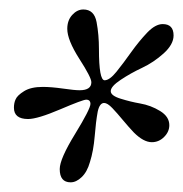

<svg xmlns="http://www.w3.org/2000/svg" viewBox="-20 -668 379 397"><path d="M196.3 -502Q206.5 -502 220.7 -519.5Q234.9 -537.1 251.2 -560.1Q267.6 -583 284.4 -600.6Q301.3 -618.2 316.4 -618.2Q338.9 -618.2 338.9 -594.7Q338.9 -576.2 318.4 -557.6Q297.9 -539.1 273.9 -527.8Q250 -516.6 229.5 -502.9Q209 -489.3 209 -479.5Q209 -470.2 229.5 -463.9Q250 -457.5 269.5 -454.1Q292 -450.2 311 -438.5Q330.1 -426.8 330.1 -409.2Q330.1 -395.5 319.3 -384.8Q308.6 -374 293.9 -374Q276.9 -374 256.8 -394Q246.1 -405.3 234.1 -419.7Q222.2 -434.1 212.2 -444.6Q202.1 -455.1 195.3 -455.1Q186 -455.1 182.1 -437.5Q178.2 -416.5 175.8 -386.2Q173.3 -356 166 -333Q160.2 -312.5 148.9 -301.8Q137.7 -291 126 -291Q103.5 -291 103.5 -318.4Q103.5 -339.4 135.3 -391.1Q167 -442.9 167 -453.1Q167 -461.9 158.2 -461.9Q151.4 -461.9 104.5 -441.9Q57.6 -421.9 38.1 -421.9Q8.8 -421.9 8.8 -445.3Q8.8 -455.1 12.2 -462.4Q15.6 -470.7 29.8 -479.5Q43.9 -488.3 68.4 -488.3Q85.9 -488.3 109.9 -484.9Q133.8 -481.4 144.5 -481.4Q168.9 -481.4 168.9 -498Q168.9 -507.8 144 -546.4Q119.1 -585.4 119.1 -608.4Q119.1 -626 129.4 -637.2Q139.6 -648.4 152.3 -648.4Q174.8 -648.4 179.7 -622.3Q184.6 -596.2 184.6 -566.4Q184.6 -502 196.3 -502Z"/></svg>

Font: Metal
Style: Regular
Weight: 400
Designer: Danh Hong
Version: Version 8.002; ttfautohint (v1.8.3)